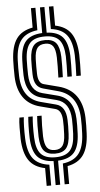

<svg xmlns="http://www.w3.org/2000/svg" viewBox="-65 -954 572 1098"><g transform="rotate(-5 220.5 -405.0)"><path d="M208.8 105.5V-32.5Q145 -35.2 115.9 -68.9Q86.8 -102.5 84 -176.2Q83 -211.5 83.8 -243.6Q84.5 -275.8 86.8 -297.2H112.2Q107.2 -246.8 109.8 -177.2Q112.2 -110.5 138.1 -81.9Q164 -53.2 221.2 -53.2Q279.2 -53.2 305.2 -82Q331.2 -110.8 334 -177.5Q334.8 -200.5 335.1 -219.6Q335.5 -238.8 334.8 -261Q331.5 -360 256.5 -378.8L172.5 -400.2Q83.8 -422.8 80.5 -535.8Q79.8 -559.5 79.9 -581.1Q80 -602.8 80.8 -624.5Q83.5 -697.8 113 -731.1Q142.5 -764.5 207.8 -767.5V-914.8H233.5V-767.5Q296.5 -764.8 325.1 -731.2Q353.8 -697.8 356.8 -624.5Q357.5 -603.8 357 -570.1Q356.5 -536.5 355 -505.8H329.5Q330.8 -536.8 331.2 -570Q331.8 -603.2 331 -623.5Q328.2 -689.8 302.9 -718.2Q277.5 -746.8 221.2 -746.8Q161.8 -746.8 135.4 -718.4Q109 -690 106.5 -623.5Q106 -602 105.9 -580.8Q105.8 -559.5 106.5 -536.5Q109 -443 178.8 -425.2L262.5 -403.8Q356.2 -380 360.5 -262.2Q361.2 -241.8 361.1 -223.4Q361 -205 359.8 -176.5Q356.8 -103 327.6 -69.2Q298.5 -35.5 234.8 -32.5V105.5ZM221.2 -74Q177.2 -74 157.5 -98Q137.8 -122 135.5 -178Q133.5 -244.2 137.8 -297.2H163.2Q161.5 -270 160.9 -240.5Q160.2 -211 161.2 -179Q163 -133.5 176.9 -114.1Q190.8 -94.8 221.2 -94.8Q252.5 -94.8 266.6 -114.4Q280.8 -134 282.5 -180Q283.5 -207.5 283.8 -224.1Q284 -240.8 283.2 -259Q281 -319.5 244.2 -328.5L159.5 -350.5Q96.5 -366.5 63.8 -413.4Q31 -460.2 29 -534Q28.2 -558.5 28.4 -581Q28.5 -603.5 29.2 -626.5Q32.2 -706.5 62 -749Q91.8 -791.5 156 -803.5V-914.8H181.8V-786Q117.2 -778.2 87.5 -740.2Q57.8 -702.2 55 -625.5Q54.2 -603 54.1 -580.8Q54 -558.5 54.8 -534.8Q58.5 -402.8 166 -375.5L250.5 -353.5Q306.2 -339.8 309 -260Q309.8 -241 309.5 -223.8Q309.2 -206.5 308 -178.8Q305.8 -122.5 285.8 -98.2Q265.8 -74 221.2 -74ZM380.8 -505.8Q382.2 -535.5 382.8 -569.6Q383.2 -603.8 382.5 -625.5Q379.5 -702 350.6 -740.1Q321.8 -778.2 259.2 -786V-914.8H285V-803.5Q347 -791.2 376 -748.8Q405 -706.2 408.2 -626.5Q409 -603.2 408.5 -568.5Q408 -533.8 406.8 -505.8ZM260.5 105.5V-14Q323.8 -21.8 353.1 -60.1Q382.5 -98.5 385.5 -175.5Q386.2 -198.5 386.8 -219Q387.2 -239.5 386.2 -263.2Q381.5 -399.2 268.5 -428.8L185.5 -451.2Q159.5 -458 146.4 -478.5Q133.2 -499 132.2 -537.2Q131.5 -560 131.6 -580.6Q131.8 -601.2 132.2 -622.5Q134.5 -678.5 154.9 -702.2Q175.2 -726 221.2 -726Q264.2 -726 283.5 -702.1Q302.8 -678.2 305 -622.5Q305.8 -602.8 305.2 -570Q304.8 -537.2 303.5 -505.8H277.8Q279 -537.8 279.5 -569.9Q280 -602 279.2 -621.5Q277.8 -666.8 264.4 -686Q251 -705.2 221.2 -705.2Q188.5 -705.2 174 -686Q159.5 -666.8 158 -621.5Q157.5 -600.5 157.4 -580.5Q157.2 -560.5 158 -538Q159.5 -483.2 192 -475.5L274.5 -454Q406.5 -420.2 412.2 -264.2Q413 -239.8 412.6 -218.6Q412.2 -197.5 411.2 -174.5Q408 -94.2 378.5 -51.6Q349 -9 286.2 3.2V105.5ZM157.2 105.5V3.5Q94.5 -8.8 65 -51.5Q35.5 -94.2 32.2 -174.5Q31.5 -204 31.9 -239.4Q32.2 -274.8 35.8 -297.2H61.2Q58.5 -276.8 57.6 -243.9Q56.8 -211 58.2 -175.2Q61.2 -98.2 90.4 -60Q119.5 -21.8 183 -14V105.5Z"/></g></svg>

Font: Big Shoulders Inline Display ExtraBold
Style: Regular
Weight: 800
Designer: Patric King
Foundry: XO Type Co
Version: Version 1.000